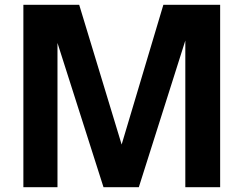

<svg xmlns="http://www.w3.org/2000/svg" viewBox="-20 -785 1021 805"><path d="M78 -765H312L490 -179L665 -765H903V0H757V-615L562 0H414L221 -605V0H78Z"/></svg>

Font: Application
Style: Bold
Weight: 700
Designer: Wei Huang
Foundry: Wei Huang
Version: Version 0.012